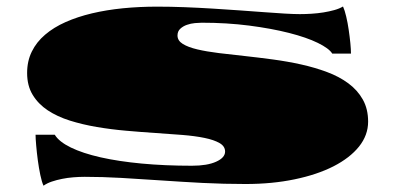

<svg xmlns="http://www.w3.org/2000/svg" viewBox="-20 -554 1233 601"><path d="M116.2 27.3Q110.8 15.6 106.2 -6.3Q101.6 -28.3 98.4 -52.2Q95.2 -76.2 93.3 -98.4Q91.3 -120.6 91.3 -132.3H151.4Q164.6 -110.4 201.7 -92.3Q238.8 -74.2 294.9 -61.5Q351.1 -48.8 423.8 -42Q496.6 -35.2 580.6 -35.2Q628.9 -35.2 656.7 -47.9Q684.6 -60.5 684.6 -79.6Q684.6 -96.2 667.2 -106.2Q649.9 -116.2 620.1 -122.3Q590.3 -128.4 550.8 -131.6Q511.2 -134.8 466.6 -137.7Q421.9 -140.6 374.8 -144.8Q327.6 -148.9 283 -156.5Q238.3 -164.1 198.7 -176.5Q159.2 -189 129.4 -208.7Q99.6 -228.5 82.3 -257.1Q64.9 -285.6 64.9 -325.7Q64.9 -362.8 79.6 -392.6Q94.2 -422.4 121.1 -445.3Q147.9 -468.3 185.3 -484.9Q222.7 -501.5 267.8 -512.2Q313 -522.9 364.7 -528.1Q416.5 -533.2 471.7 -533.2Q513.7 -533.2 557.9 -531.5Q602.1 -529.8 645.5 -527.1Q689 -524.4 730 -521.5Q771 -518.6 806.6 -515.9Q842.3 -513.2 871.1 -511.5Q899.9 -509.8 918.5 -509.8Q936 -509.8 955.1 -511Q974.1 -512.2 992.4 -515.1Q1010.7 -518.1 1026.6 -522.5Q1042.5 -526.9 1053.7 -533.7Q1059.1 -522 1063.7 -502.2Q1068.4 -482.4 1071.5 -460.7Q1074.7 -439 1076.7 -418.9Q1078.6 -398.9 1078.6 -386.2H1020Q1010.3 -402.3 974.9 -419.7Q939.5 -437 884.8 -450.9Q830.1 -464.8 760 -473.9Q689.9 -482.9 611.3 -482.9Q603 -482.9 590.1 -481.7Q577.1 -480.5 565.2 -476.3Q553.2 -472.2 544.4 -464.1Q535.6 -456.1 535.6 -442.9Q535.6 -426.8 552.2 -416.5Q568.8 -406.2 597.7 -399.4Q626.5 -392.6 664.6 -387.9Q702.6 -383.3 745.6 -378.7Q788.6 -374 834 -367.9Q879.4 -361.8 922.4 -352.3Q965.3 -342.8 1003.4 -328.6Q1041.5 -314.5 1070.3 -293.2Q1099.1 -272 1115.7 -242.4Q1132.3 -212.9 1132.3 -173.3Q1132.3 -130.9 1103.8 -95.2Q1075.2 -59.6 1023.9 -33.4Q972.7 -7.3 902.3 7.3Q832 22 748.5 22Q680.2 22 613.5 18.6Q546.9 15.1 483.4 10.7Q419.9 6.3 359.9 2.9Q299.8 -0.5 245.1 -0.5Q228 -0.5 209.7 1Q191.4 2.4 174.3 5.9Q157.2 9.3 142.1 14.4Q127 19.5 116.2 27.3Z"/></svg>

Font: Asset
Style: Regular
Weight: 400
Designer: Riccardo De Franceschi
Foundry: Sorkin Type Co.
Version: Version 1.001